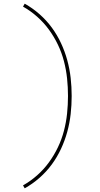

<svg xmlns="http://www.w3.org/2000/svg" viewBox="-20 -861 540 1042"><path d="M114 161 105 145Q146 122 182 90Q218 58 246 19.5Q274 -19 294.5 -62Q315 -105 327 -151Q339 -197 344 -244.5Q349 -292 349 -340Q349 -388 344 -435.5Q339 -483 327 -529Q315 -575 294.5 -618Q274 -661 246 -699.5Q218 -738 182 -770Q146 -802 105 -825L114 -841Q157 -817 194.5 -784Q232 -751 261 -711.5Q290 -672 311 -627Q332 -582 345 -534.5Q358 -487 363.5 -438Q369 -389 369 -340Q369 -291 363.5 -242Q358 -193 345 -145.5Q332 -98 311 -53Q290 -8 261 31.5Q232 71 194.5 104Q157 137 114 161Z"/></svg>

Font: Iosevka Curly Thin
Style: Regular
Weight: 100
Monospace: yes
Designer: Belleve Invis
Foundry: Belleve Invis
Version: Version 22.1.2; ttfautohint (v1.8.4)